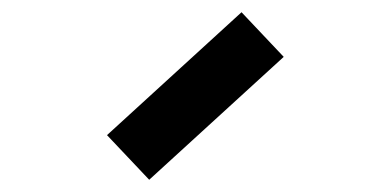

<svg xmlns="http://www.w3.org/2000/svg" viewBox="-20 -894 640 314"><path d="M224 -600 155 -673 375 -874 444 -801Z"/></svg>

Font: Victor Mono Thin
Style: Bold
Weight: 700
Monospace: yes
Version: Version 1.561;gftools[0.9.30]